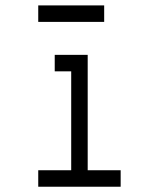

<svg xmlns="http://www.w3.org/2000/svg" viewBox="-20 -708 540 728"><path d="M375 -625H125V-687.5H375ZM125 -62.5H250V-437.5H187.5V-500H312.5V-62.5H437.5V0H125Z"/></svg>

Font: ChillBitmapSE 16px
Style: Regular
Weight: 400
Designer: Designed by Warren2060
Foundry: ChillType
Version: Version 1.000